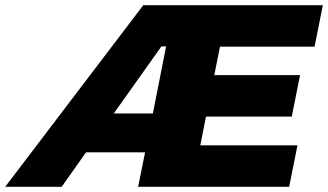

<svg xmlns="http://www.w3.org/2000/svg" viewBox="-116 -721 1266 741"><path d="M1098 -541 1130 -701H437L-96 0H122L216 -133H444L417 0H1000L1032 -160H657L679 -271H1010L1042 -431H711L733 -541ZM323 -283 507 -542H525L474 -283Z"/></svg>

Font: Argentum Sans ExtraBold
Style: Italic
Weight: 800
Italic angle: -11.3°
Designer: Julieta Ulanovsky
Foundry: Julieta Ulanovsky
Version: Version 5.001;February 15, 2019;FontCreator 11.5.0.2425 64-b